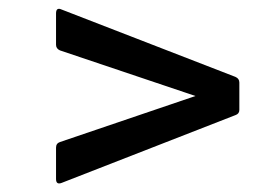

<svg xmlns="http://www.w3.org/2000/svg" viewBox="-20 -518 640 442"><path d="M122 -97Q109 -92 109 -106V-178Q109 -188 118 -191L430 -297L118 -402Q109 -406 109 -415V-487Q109 -502 122 -496L522 -341Q531 -337 531 -328V-265Q531 -256 522 -253Z"/></svg>

Font: Sofia Sans SemiBold
Style: Italic
Weight: 600
Italic angle: -9°
Designer: Botio Nikoltchev, Ani Petrova
Foundry: lettersoup
Version: Version 4.100-B